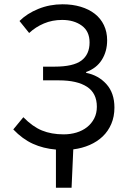

<svg xmlns="http://www.w3.org/2000/svg" viewBox="-20 -688 594 896"><path d="M241 188V10Q182 5 133.5 -17Q85 -39 42 -84L89 -141Q132 -97 176 -79Q220 -61 277 -61Q309 -61 337 -69.5Q365 -78 386 -94.5Q407 -111 419.5 -135Q432 -159 432 -190Q432 -253 386 -283Q340 -313 255 -313H181V-377H235Q322 -377 360 -405.5Q398 -434 398 -490Q398 -542 361.5 -568.5Q325 -595 270 -595Q224 -595 185 -578.5Q146 -562 116 -534L71 -590Q106 -625 159 -646.5Q212 -668 272 -668Q318 -668 356.5 -656.5Q395 -645 422.5 -623.5Q450 -602 465 -570.5Q480 -539 480 -500Q480 -448 455 -408.5Q430 -369 382 -352V-348Q439 -337 476.5 -295.5Q514 -254 514 -186Q514 -144 499.5 -110Q485 -76 459.5 -51.5Q434 -27 398.5 -11.5Q363 4 322 9L314 188Z"/></svg>

Font: Pinyin1712
Style: Regular
Weight: 400
Version: Version 1